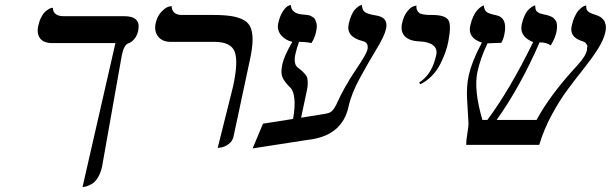

<svg xmlns="http://www.w3.org/2000/svg" viewBox="-20 -581 2450 770"><path d="M468.8 -360.8 389.6 85.9Q383.8 112.8 372.6 131.1Q361.3 149.4 348.1 156.7Q335 164.1 326.4 166.5Q317.9 168.9 311 168.9L442.9 -408.2H189.9Q155.8 -408.2 141.1 -426.8Q126.5 -445.3 133.3 -477.1Q137.7 -497.1 145.3 -511.7Q152.8 -526.4 160.6 -533.4Q168.5 -540.5 175.5 -544.7Q182.6 -548.8 187.5 -549.3L191.9 -549.8Q193.4 -515.6 236.8 -516.1H478.5Q546.4 -516.1 534.2 -458Q530.3 -438.5 518.8 -424.8Q507.3 -411.1 494.6 -407.2Q477.5 -401.4 468.8 -360.8Z M853 12.2 914.6 -233.9Q936.5 -334.5 921.1 -373.8Q905.8 -413.1 840.3 -413.1H665.5Q630.9 -413.1 614.3 -434.3Q597.7 -455.6 604 -486.8Q609.9 -514.6 626 -532.2Q642.1 -549.8 654.8 -553.7L668 -557.1Q669.9 -521 709.5 -521H835.4Q880.9 -521 909.9 -516.1Q939 -511.2 958.7 -500Q978.5 -488.8 986.1 -467.8Q993.7 -446.8 992.9 -417.5Q992.2 -388.2 982.9 -344.2L916.5 -33.2Q912.6 -14.6 896.7 -3.2Q880.9 8.3 866.7 10.3Z M1269 -122.1Q1291 -125 1301.3 -129.2Q1311.5 -133.3 1320.1 -146.5Q1328.6 -159.7 1335.4 -175.8Q1342.3 -191.9 1362.3 -228.5Q1382.3 -265.1 1410.2 -306.2Q1449.2 -363.3 1453.6 -381.8Q1459.5 -409.7 1435.5 -416Q1367.2 -432.6 1378.4 -484.9Q1382.8 -505.4 1389.9 -520.8Q1397 -536.1 1404.1 -543.5Q1411.1 -550.8 1417.5 -555.2Q1423.8 -559.6 1427.7 -560.1L1431.6 -561Q1432.1 -541 1443.1 -532.7Q1454.1 -524.4 1487.8 -519Q1538.1 -511.7 1528.3 -465.8Q1522.5 -437.5 1490.2 -384.5Q1458 -331.5 1423.6 -268.6Q1389.2 -205.6 1377.9 -153.8Q1352.5 -35.2 1213.9 -20L993.2 14.2L1034.7 -85L1155.3 -104Q1164.1 -153.3 1160.6 -185.1Q1157.2 -216.8 1145 -229Q1120.6 -252.4 1112.8 -271.2Q1105 -290 1112.3 -323.2Q1119.1 -355.5 1152.3 -413.1Q1123.5 -419.9 1106.9 -440.4Q1090.3 -460.9 1095.7 -486.8Q1102.5 -518.1 1115.2 -536.6Q1127.9 -555.2 1137.2 -558.1L1146.5 -561Q1147.5 -527.3 1192.4 -522.9Q1200.2 -522.5 1203.6 -522Q1207 -521.5 1214.6 -520.5Q1222.2 -519.5 1226.1 -517.3Q1230 -515.1 1235.6 -511.7Q1241.2 -508.3 1243.7 -502.9Q1246.1 -497.6 1248.5 -490.5Q1251 -483.4 1250.5 -473.4Q1250 -463.4 1247.1 -451.2Q1242.2 -428.7 1229 -408.2Q1208 -413.1 1179.2 -413.1Q1170.4 -389.2 1164.6 -363.8Q1155.8 -322.8 1175.3 -309.1Q1187.5 -299.8 1191.9 -295.9Q1196.3 -292 1203.6 -283.4Q1210.9 -274.9 1212.4 -267.3Q1213.9 -259.8 1214.1 -247.6Q1214.4 -235.4 1210.9 -219.2L1187.5 -108.9Z M1665.5 -243.2 1661.1 -250Q1713.4 -283.2 1729.5 -360.8Q1734.9 -385.3 1717 -399.4Q1699.2 -413.6 1662.1 -415Q1622.1 -416.5 1603.8 -435.3Q1585.4 -454.1 1592.3 -486.8Q1598.6 -516.6 1613 -534.7Q1627.4 -552.7 1638.7 -555.7L1649.9 -559.1Q1648.9 -548.3 1652.6 -540.5Q1656.2 -532.7 1661.1 -529.1Q1666 -525.4 1676.5 -523.4Q1687 -521.5 1693.6 -521.2Q1700.2 -521 1712.4 -521Q1765.6 -521 1778.3 -500.2Q1791 -479.5 1777.3 -411.1Q1773.4 -392.1 1766.1 -371.3Q1758.8 -350.6 1746.1 -325Q1733.4 -299.3 1712.4 -277.3Q1691.4 -255.4 1665.5 -243.2Z M2407.7 -452.1Q2401.4 -421.9 2377.7 -384.5Q2354 -347.2 2322.5 -307.6Q2291 -268.1 2257.8 -223.6Q2224.6 -179.2 2192.6 -120.1Q2160.6 -61 2142.6 0H1849.6Q1849.6 -17.1 1854.2 -45.4Q1858.9 -73.7 1858.9 -85.9Q1857.9 -106.4 1855.7 -140.4Q1853.5 -174.3 1852.8 -190.9Q1852.1 -207.5 1853.3 -231.2Q1854.5 -254.9 1859.4 -275.9Q1872.1 -335 1912.6 -410.2Q1855.5 -428.2 1865.7 -477.1Q1870.1 -497.6 1877.4 -513.4Q1884.8 -529.3 1891.8 -537.6Q1898.9 -545.9 1905.5 -551Q1912.1 -556.2 1916 -557.6L1920.4 -559.1Q1921.9 -541 1930.9 -533.4Q1939.9 -525.9 1969.7 -520Q2016.6 -509.8 2002.9 -443.8Q1999 -423.8 1990.2 -409.2Q1975.6 -409.2 1959 -408.2Q1942.4 -407.2 1935.1 -407.2Q1906.2 -346.7 1894.5 -292Q1879.4 -220.2 1914.6 -100.1H1934.6Q2023.4 -218.8 2118.2 -412.1Q2062 -434.6 2072.3 -482.9Q2076.7 -502.9 2083.7 -518.1Q2090.8 -533.2 2097.9 -540.5Q2105 -547.9 2111.6 -552.5Q2118.2 -557.1 2122.1 -558.1L2126.5 -559.1Q2126.5 -549.8 2128.2 -543.2Q2129.9 -536.6 2135.3 -533Q2140.6 -529.3 2143.1 -528.1Q2145.5 -526.9 2153.6 -525.1Q2161.6 -523.4 2162.6 -522.9Q2164.1 -522.5 2167 -522Q2173.8 -520.5 2177.7 -519.3Q2181.6 -518.1 2188.2 -515.4Q2194.8 -512.7 2198.5 -509.8Q2202.1 -506.8 2206.5 -501.5Q2210.9 -496.1 2212.4 -489.5Q2213.9 -482.9 2213.9 -473.4Q2213.9 -463.9 2211.4 -452.1Q2205.6 -425.8 2188.5 -398.9Q2172.4 -411.1 2144 -411.1Q2065.9 -231.9 1971.7 -100.1H2131.8Q2187 -202.1 2295.4 -318.8Q2329.1 -355.5 2334.5 -381.8Q2334 -388.7 2335.4 -392.8Q2336.9 -397 2333.7 -401.1Q2330.6 -405.3 2329.8 -407.2Q2329.1 -409.2 2324.7 -411.6Q2320.3 -414.1 2319.1 -414.6Q2317.9 -415 2313.7 -416.5Q2309.6 -418 2309.1 -418Q2263.7 -434.6 2272.5 -476.1Q2277.3 -498.5 2285.2 -515.1Q2293 -531.7 2300.8 -539.8Q2308.6 -547.9 2315.4 -552.7Q2322.3 -557.6 2326.7 -558.1L2331.1 -559.1Q2330.6 -551.3 2332 -545.4Q2333.5 -539.6 2338.1 -535.6Q2342.8 -531.7 2345 -530.3Q2347.2 -528.8 2354.7 -526.1Q2362.3 -523.4 2363.8 -522.9Q2364.3 -522.9 2369.1 -521.2Q2374 -519.5 2376.2 -518.6Q2378.4 -517.6 2383.8 -515.1Q2389.2 -512.7 2391.8 -510Q2394.5 -507.3 2398.7 -503.4Q2402.8 -499.5 2404.8 -494.6Q2406.7 -489.7 2408.4 -483.4Q2410.2 -477.1 2409.9 -469.2Q2409.7 -461.4 2407.7 -452.1Z"/></svg>

Font: Linux Biolinum O
Style: Italic
Weight: 400
Italic angle: -12°
Designer: Philipp H. Poll
Foundry: Philipp H. Poll
Version: Version 1.1.3